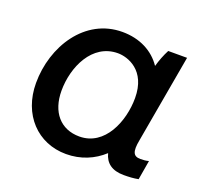

<svg xmlns="http://www.w3.org/2000/svg" viewBox="-98 -644 816 766"><g transform="rotate(20 309.5 -261.5)"><path d="M498 6C520 6 540 5 560 1L574 -81C562 -78 552 -77 539 -77C509 -77 500 -94 510 -146L576 -520H496C484 -497 474 -471 467 -446C432 -498 373 -529 299 -529C140 -529 44 -375 44 -220C44 -86 132 6 253 6C315 6 369 -17 410 -55C420 -16 448 6 498 6ZM311 -443C353 -443 436 -416 436 -298C436 -199 387 -78 279 -78C199 -78 150 -135 150 -226C150 -326 202 -443 311 -443Z"/></g></svg>

Font: Fixel Text 20240404 Medium
Style: Italic
Weight: 500
Width: 4
Italic angle: -10°
Designer: AlfaBravo + MacPaw
Foundry: Kyrylo Tkachov, Marchela Mozhyna, Serhii Makarenko, Maria Weinstein, Zakhar Kryvoshyya
Version: Version 1.211;Glyphs 3.2 (3225)